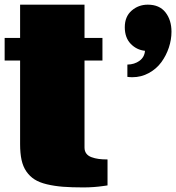

<svg xmlns="http://www.w3.org/2000/svg" viewBox="-23 -799 762 831"><path d="M0 0ZM517.1 -681.2Q517.1 -727.1 546.6 -752.9Q576.2 -778.8 616.7 -778.8Q667 -778.8 693.1 -745.6Q719.2 -712.4 719.2 -661.6Q719.2 -627.4 707.8 -593Q696.3 -558.6 675.3 -529.8Q654.3 -501 621.3 -482.9Q588.4 -464.8 549.8 -464.8Q539.1 -464.8 528.3 -466.3V-519.5Q559.1 -520 580.8 -535.9Q602.5 -551.8 604.5 -579.1Q567.9 -583 542.5 -609.6Q517.1 -636.2 517.1 -681.2ZM442.4 3.4Q442.4 3.4 439.5 3.9Q436.5 4.4 431.2 5.1Q425.8 5.9 418.7 6.8Q411.6 7.8 402.3 8.8Q393.1 9.8 383.3 10.5Q373.5 11.2 362.1 11.7Q350.6 12.2 339.4 12.2Q286.6 12.2 249.3 9.3Q211.9 6.3 179.4 -1.5Q147 -9.3 126.5 -22.5Q106 -35.6 91.3 -56.6Q76.7 -77.6 70.3 -106.7Q64 -135.7 64 -175.3V-537.1H-2.9V-634.8H64V-778.8H342.8V-634.8H420.4V-537.1H342.8V-160.2Q342.8 -145 350.6 -134.5Q358.4 -124 373 -118.7Q387.7 -113.3 404.1 -111.1Q420.4 -108.9 442.4 -108.9Z"/></svg>

Font: Coda ExtraBold
Style: Regular
Weight: 800
Version: Version 2.001; ttfautohint (v0.8) -r 50 -G 200 -x